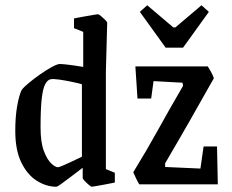

<svg xmlns="http://www.w3.org/2000/svg" viewBox="-20 -700 881 729"><path d="M207 -457Q217 -457 241.5 -454Q266 -451 296 -446V-579L261 -593V-630Q261 -630 273.5 -632.5Q286 -635 303.5 -638Q321 -641 335 -643.5Q349 -646 352 -646Q355 -646 363.5 -639Q372 -632 379.5 -624.5Q387 -617 387 -613L382 -427V-58L416 -44V-7Q416 -7 404 -4.5Q392 -2 375.5 1Q359 4 345 6.5Q331 9 328 9Q326 9 317.5 2Q309 -5 301.5 -13Q294 -21 294 -24V-63Q277 -50 254.5 -33Q232 -16 215 -3.5Q198 9 194 9Q156 9 120 -13.5Q84 -36 61 -83Q38 -130 38 -203Q38 -256 45 -296.5Q52 -337 62 -358Q70 -369 90 -385.5Q110 -402 133.5 -418.5Q157 -435 177.5 -446Q198 -457 207 -457ZM172 -399Q161 -397 152 -381Q143 -365 138.5 -326Q134 -287 134 -216Q134 -160 146.5 -127Q159 -94 174.5 -79.5Q190 -65 200 -65Q204 -65 218 -71Q232 -77 249 -85Q266 -93 278.5 -99Q291 -105 291 -105V-380Q274 -385 249.5 -390Q225 -395 203.5 -398Q182 -401 172 -399ZM509 0Q504 -7 496 -24Q488 -41 486 -46Q537 -129 579.5 -206Q622 -283 675 -374L673 -386L563 -392L554 -326H502L494 -448H769Q773 -442 781 -427.5Q789 -413 792 -403Q746 -321 700 -240.5Q654 -160 607 -80V-66L741 -60L753 -144H804L807 0ZM609 -519 511 -655 539 -680 638 -596H646L745 -680L773 -655L675 -519Z"/></svg>

Font: Grenze Gotisch
Style: Regular
Weight: 400
Designer: Renata Polastri
Foundry: Omnibus-Type
Version: Version 1.001